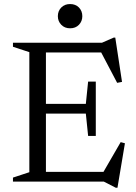

<svg xmlns="http://www.w3.org/2000/svg" viewBox="-20 -876 658 926"><path d="M442 -482.5V-351.5V-220.5H405L394 -328H151.5V-375H394L405 -482.5ZM568.5 -481 545 -476.5 462.5 -633.5 490 -623H151.5V-670H472L528 -694.5H536ZM471.5 -34 562 -190.5 582.5 -185 546.5 29.5H538.5L481 0H151.5V-47H494ZM42.5 0V-19.5L121.5 -45.5V-624.5L42.5 -650.5V-670H201.5V0ZM318 -739.5Q292 -739.5 275.5 -756.5Q259 -773.5 259 -798Q259 -823 275.5 -839.8Q292 -856.5 318 -856.5Q344.5 -856.5 360.8 -839.8Q377 -823 377 -798Q377 -773.5 360.8 -756.5Q344.5 -739.5 318 -739.5Z"/></svg>

Font: Newsreader Text
Style: Regular
Weight: 400
Designer: Hugues Gentile
Foundry: Production Type
Version: Version 1.001